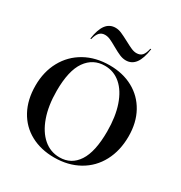

<svg xmlns="http://www.w3.org/2000/svg" viewBox="-168 -822 906 959"><g transform="rotate(30 285.0 -342.5)"><path d="M20 -250Q20 -330 54 -392Q88 -454 149.5 -488.5Q211 -523 292 -523Q368 -523 426.5 -491Q485 -459 517.5 -400Q550 -341 550 -262Q550 -180 516.5 -117Q483 -54 421.5 -19.5Q360 15 280 15Q203 15 144 -17Q85 -49 52.5 -109Q20 -169 20 -250ZM303 1Q370 1 407.5 -56Q445 -113 445 -230Q445 -315 423.5 -378Q402 -441 363 -475Q324 -509 272 -509Q204 -509 164.5 -453Q125 -397 125 -280Q125 -195 147.5 -131.5Q170 -68 210 -33.5Q250 1 303 1ZM266 -615Q240 -630 225 -636.5Q210 -643 195 -643Q176 -643 164 -630.5Q152 -618 145 -590H140Q148 -646 168.5 -673Q189 -700 223 -700Q240 -700 257.5 -692.5Q275 -685 305 -669Q329 -656 345 -649Q361 -642 375 -642Q396 -642 407.5 -654.5Q419 -667 425 -696H430Q422 -639 401.5 -611.5Q381 -584 347 -584Q330 -584 312 -591.5Q294 -599 266 -615Z"/></g></svg>

Font: Nyght Serif
Style: Regular
Weight: 400
Designer: Maksym Kobuzan
Version: Version 0.410;July 4, 2025;FontCreator 15.0.0.2958 64-bit